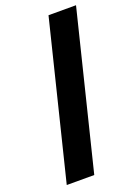

<svg xmlns="http://www.w3.org/2000/svg" viewBox="-153 -874 674 938"><g transform="rotate(-20 184.0 -405.0)"><path d="M168 0H25L225 -810H368Z"/></g></svg>

Font: TypoPRO Sinkin Sans
Style: 600 SemiBold Italic
Weight: 600
Italic angle: -112°
Designer: Keith Bates
Foundry: K-Type
Version: Sinkin Sans (version 1.0)  by Keith Bates   •   © 2014   www